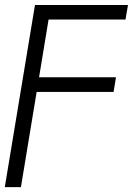

<svg xmlns="http://www.w3.org/2000/svg" viewBox="-21 -556 558 780"><path d="M-1.5 204.1 121.1 -535.6H499L488.8 -476.6H176.3L137.7 -242.2H450.2L440.4 -182.6H127.9L64 204.1Z"/></svg>

Font: Inter 20pt Light
Style: Italic
Weight: 300
Italic angle: -9.3988°
Version: Version 4.001;git-66647c0bb